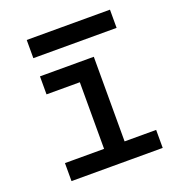

<svg xmlns="http://www.w3.org/2000/svg" viewBox="-128 -806 842 910"><g transform="rotate(-20 293.0 -350.5)"><path d="M275.4 0V-488.3H378.9V0ZM78.1 0V-90.8H285.2V0ZM369.1 0V-90.8H538.1V0ZM107.4 -426.8V-517.6H378.9V-426.8ZM107.4 -609.4V-701.2H527.3V-609.4Z"/></g></svg>

Font: Cascadia Mono
Style: Regular
Weight: 400
Monospace: yes
Designer: Aaron Bell
Foundry: Saja Typeworks
Version: Version 2404.023